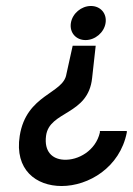

<svg xmlns="http://www.w3.org/2000/svg" viewBox="-20 -611 444 642"><path d="M46 -157C28 -43 101 11 186 11C276 11 381 -51 404 -168V-173H314V-168C300 -107 241 -74 193 -77C155 -79 127 -104 134 -157C145 -241 275 -225 288 -350L300 -458H223L202 -363C192 -297 68 -296 46 -157ZM217 -534C212 -502 234 -477 266 -477C298 -477 328 -502 333 -534C338 -566 316 -591 284 -591C252 -591 222 -566 217 -534Z"/></svg>

Font: Charger Sport
Style: SeBdObl
Weight: 600
Designer: Jasper
Foundry: Cannot Into Space Fonts
Version: Version 1.1